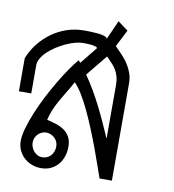

<svg xmlns="http://www.w3.org/2000/svg" viewBox="-70 -641 637 703"><g transform="rotate(10 249.0 -289.5)"><path d="M125 -40Q145.5 -40 157.7 -54Q169.9 -67.9 169.9 -87.9Q169.9 -97.2 166.3 -105.2Q162.6 -113.3 156.2 -119.1Q149.9 -125 141.8 -128.4Q133.8 -131.8 125 -131.8Q116.2 -131.8 108.4 -128.2Q100.6 -124.5 94.7 -118.7Q88.9 -112.8 85.4 -104.7Q82 -96.7 82 -87.9Q82 -79.1 85.2 -70.6Q88.4 -62 94.2 -55.2Q100.1 -48.3 107.9 -44.2Q115.7 -40 125 -40ZM253.9 -467.8Q253.9 -471.7 246.3 -473.9Q238.8 -476.1 229 -477.1Q219.2 -478 210.4 -478Q201.7 -478 199.2 -478Q187 -478 170.9 -473.6Q154.8 -469.2 137.9 -461.4Q121.1 -453.6 104.5 -443.1Q87.9 -432.6 75 -420.4Q62 -408.2 54 -394.8Q45.9 -381.3 45.9 -368.2V-263.2H0V-386.2Q12.2 -417 32.2 -442.1Q52.2 -467.3 77.9 -485.6Q103.5 -503.9 133.5 -513.9Q163.6 -523.9 196.8 -523.9Q199.2 -523.9 206.5 -523.9Q213.9 -523.9 223.4 -523.4Q232.9 -522.9 243.7 -522.2Q254.4 -521.5 263.2 -519.5Q272 -517.6 277.6 -514.9Q283.2 -512.2 283.2 -507.8L314.9 -579.1L353 -550.8L320.8 -487.8Q334.5 -474.1 347.4 -460.4Q360.4 -446.8 370.1 -431.6Q379.9 -416.5 386 -399.2Q392.1 -381.8 392.1 -360.8V0H346.2Q339.4 -19 329.6 -47.4Q319.8 -75.7 307.9 -107.9Q295.9 -140.1 282.2 -173.6Q268.6 -207 254.2 -237.5Q239.7 -268.1 224.9 -292.5Q210 -316.9 195.8 -331.1Q185.1 -311 173.8 -293Q162.6 -274.9 152.3 -256.8Q142.1 -238.8 133.5 -219.5Q125 -200.2 120.1 -178.2Q137.7 -174.3 154.5 -168.9Q171.4 -163.6 184.6 -154.3Q197.8 -145 205.8 -130.6Q213.9 -116.2 213.9 -94.2Q213.9 -75.2 208 -57.9Q202.1 -40.5 191.2 -27.8Q180.2 -15.1 164.3 -7.6Q148.4 0 127.9 0Q109.9 0 93.5 -6.3Q77.1 -12.7 64.9 -23.9Q52.7 -35.2 45.4 -50.8Q38.1 -66.4 38.1 -85Q38.1 -105.5 46.1 -133.5Q54.2 -161.6 67.1 -193.1Q80.1 -224.6 96.9 -257.3Q113.8 -290 131.3 -319.6Q148.9 -349.1 165.8 -373.5Q182.6 -397.9 195.8 -413.1L203.1 -404.8ZM346.2 -147.9V-347.2Q346.2 -364.7 342.5 -378.2Q338.9 -391.6 332.3 -402.6Q325.7 -413.6 316.4 -423.6Q307.1 -433.6 295.9 -444.8L231.9 -366.2Q250 -339.8 265.4 -313.5Q280.8 -287.1 294.4 -260Q308.1 -232.9 320.8 -205.1Q333.5 -177.2 346.2 -147.9Z"/></g></svg>

Font: Saysettha OT
Style: Regular
Weight: 400
Designer: John M. Durdin and Silvain Dupertuis
Foundry: Lao Script for Windows
Version: Version 2.000